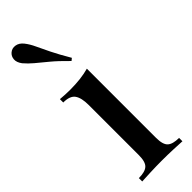

<svg xmlns="http://www.w3.org/2000/svg" viewBox="-276 -838 851 851"><g transform="rotate(-45 150.0 -412.0)"><path d="M207 -527V-93Q207 -51 223.5 -36Q240 -21 279 -21V0Q262 -1 226.5 -2.5Q191 -4 154 -4Q119 -4 82 -2.5Q45 -1 27 0V-21Q66 -21 82.5 -36Q99 -51 99 -93V-407Q99 -452 84 -473.5Q69 -495 27 -495V-516Q59 -513 89 -513Q123 -513 152.5 -516.5Q182 -520 207 -527ZM22 -814Q36 -826 55.5 -823Q75 -820 90 -801Q105 -782 117 -756Q129 -730 146.5 -694.5Q164 -659 194 -608L183 -599Q142 -641 111.5 -666Q81 -691 59.5 -709Q38 -727 21 -747Q6 -767 7.5 -785Q9 -803 22 -814Z"/></g></svg>

Font: Playfair Display Medium
Style: Regular
Weight: 500
Designer: Claus Eggers Sørensen
Foundry: Claus Eggers Sørensen
Version: Version 1.203